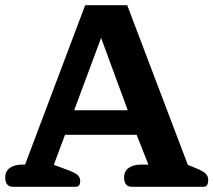

<svg xmlns="http://www.w3.org/2000/svg" viewBox="-23 -715 817 735"><path d="M-3 -35Q-3 -60 15 -72.5Q33 -85 63 -85H73L303 -695H464L696 -84L730 -70Q754 -60 764 -50.5Q774 -41 774 -26Q774 0 757 0H481Q467 0 459.5 -9Q452 -18 452 -35Q452 -60 470 -72.5Q488 -85 518 -85H545L500 -199H226L183 -84L237 -64Q264 -54 274 -45Q284 -36 284 -22Q284 0 267 0H26Q12 0 4.5 -9Q-3 -18 -3 -35ZM466 -293 364 -570 261 -293Z"/></svg>

Font: Maitree
Style: Bold
Weight: 700
Designer: CadsonDemak Team
Foundry: CadsonDemak
Version: Version 1.002